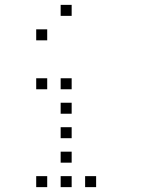

<svg xmlns="http://www.w3.org/2000/svg" viewBox="-20 -793 640 785"><path d="M229 -773Q228 -773 228 -773Q228 -773 228 -772V-729Q228 -728 228 -728Q228 -728 229 -728H272Q273 -728 273 -728Q273 -728 273 -729V-772Q273 -773 273 -773Q273 -773 272 -773ZM129 -673Q128 -673 128 -673Q128 -673 128 -672V-629Q128 -628 128 -628Q128 -628 129 -628H172Q173 -628 173 -628Q173 -628 173 -629V-672Q173 -673 173 -673Q173 -673 172 -673ZM129 -473Q128 -473 128 -473Q128 -473 128 -472V-429Q128 -428 128 -428Q128 -428 129 -428H172Q173 -428 173 -428Q173 -428 173 -429V-472Q173 -473 173 -473Q173 -473 172 -473ZM229 -473Q228 -473 228 -473Q228 -473 228 -472V-429Q228 -428 228 -428Q228 -428 229 -428H272Q273 -428 273 -428Q273 -428 273 -429V-472Q273 -473 273 -473Q273 -473 272 -473ZM229 -373Q228 -373 228 -373Q228 -373 228 -372V-329Q228 -328 228 -328Q228 -328 229 -328H272Q273 -328 273 -328Q273 -328 273 -329V-372Q273 -373 273 -373Q273 -373 272 -373ZM229 -273Q228 -273 228 -273Q228 -273 228 -272V-229Q228 -228 228 -228Q228 -228 229 -228H272Q273 -228 273 -228Q273 -228 273 -229V-272Q273 -273 273 -273Q273 -273 272 -273ZM229 -173Q228 -173 228 -173Q228 -173 228 -172V-129Q228 -128 228 -128Q228 -128 229 -128H272Q273 -128 273 -128Q273 -128 273 -129V-172Q273 -173 273 -173Q273 -173 272 -173ZM129 -73Q128 -73 128 -73Q128 -73 128 -72V-29Q128 -28 128 -28Q128 -28 129 -28H172Q173 -28 173 -28Q173 -28 173 -29V-72Q173 -73 173 -73Q173 -73 172 -73ZM229 -73Q228 -73 228 -73Q228 -73 228 -72V-29Q228 -28 228 -28Q228 -28 229 -28H272Q273 -28 273 -28Q273 -28 273 -29V-72Q273 -73 273 -73Q273 -73 272 -73ZM329 -73Q328 -73 328 -73Q328 -73 328 -72V-29Q328 -28 328 -28Q328 -28 329 -28H372Q373 -28 373 -28Q373 -28 373 -29V-72Q373 -73 373 -73Q373 -73 372 -73Z"/></svg>

Font: Doto Light
Style: Regular
Weight: 300
Monospace: yes
Version: Version 1.000